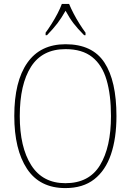

<svg xmlns="http://www.w3.org/2000/svg" viewBox="-20 -951 669 981"><path d="M314 10Q183 10 118 -88.5Q53 -187 53 -359Q53 -535 119.5 -630Q186 -725 315 -725Q452 -725 513.5 -631.5Q575 -538 575 -358Q575 -245 547 -162.5Q519 -80 461.5 -35Q404 10 314 10ZM314 -15Q435 -15 491 -107Q547 -199 547 -358Q547 -466 524.5 -542.5Q502 -619 451 -659.5Q400 -700 315 -700Q196 -700 138.5 -610Q81 -520 81 -358Q81 -199 139.5 -107Q198 -15 314 -15ZM213 -784Q227 -803 243.5 -829Q260 -855 274 -882Q288 -909 296 -931H333Q342 -909 356 -882Q370 -855 386.5 -829Q403 -803 417 -784V-771H410Q376 -805 355.5 -832Q335 -859 315 -896Q294 -859 273.5 -832Q253 -805 220 -771H213Z"/></svg>

Font: Noto Serif Tamil SemiCondensed Thin
Style: Italic
Weight: 100
Width: 4
Italic angle: -12°
Designer: Indian Type Foundry, Tom Grace, and the Monotype Design Team
Foundry: Monotype Imaging Inc.
Version: Version 2.003; ttfautohint (v1.8.4.7-5d5b)